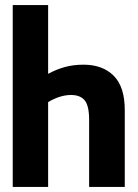

<svg xmlns="http://www.w3.org/2000/svg" viewBox="-20 -734 540 754"><path d="M30 -714V0H169V-333Q216 -361 259 -361Q295 -361 312.5 -340Q330 -319 330 -263V0H470V-302Q470 -393 426.5 -436.5Q383 -480 308 -480Q269 -480 235.5 -471Q202 -462 169 -444V-714Z"/></svg>

Font: Noto Sans Mono UI Condensed ExtraBold
Style: Regular
Weight: 800
Width: 3
Designer: Monotype Design team
Foundry: Monotype Imaging Inc.
Version: 1.000